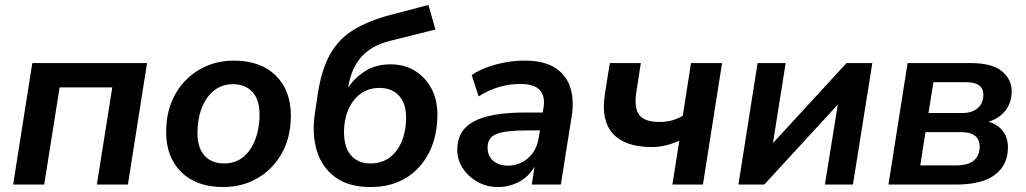

<svg xmlns="http://www.w3.org/2000/svg" viewBox="-20 -743 4132 773"><path d="M33 0 110 -489H572L495 0H370L432 -391H220L158 0Z M879 10Q771 10 710 -50Q649 -110 649 -211Q649 -299 685.5 -363.5Q722 -428 784 -463.5Q846 -499 921 -499Q1029 -499 1090 -439Q1151 -379 1151 -278Q1151 -190 1114.5 -125.5Q1078 -61 1016.5 -25.5Q955 10 879 10ZM882 -85Q928 -85 959.5 -111Q991 -137 1008 -182Q1025 -227 1025 -282Q1025 -341 996.5 -372.5Q968 -404 918 -404Q873 -404 841 -378Q809 -352 792 -307.5Q775 -263 775 -207Q775 -148 803.5 -116.5Q832 -85 882 -85Z M1471 10Q1384 10 1330 -29.5Q1276 -69 1255.5 -136.5Q1235 -204 1248 -289L1259 -362Q1274 -463 1309.5 -525.5Q1345 -588 1406 -624.5Q1467 -661 1556 -684L1705 -723L1733 -624L1552 -579Q1475 -560 1434.5 -513.5Q1394 -467 1382 -393L1381 -389Q1408 -430 1450.5 -457Q1493 -484 1554 -484Q1607 -484 1649.5 -458.5Q1692 -433 1716.5 -387.5Q1741 -342 1741 -282Q1741 -197 1708.5 -131Q1676 -65 1616 -27.5Q1556 10 1471 10ZM1471 -85Q1517 -85 1549 -109Q1581 -133 1598 -175Q1615 -217 1615 -269Q1615 -326 1586.5 -357.5Q1558 -389 1508 -389Q1463 -389 1431 -365Q1399 -341 1382 -301Q1365 -261 1365 -213Q1365 -149 1393.5 -117Q1422 -85 1471 -85Z M1985 10Q1940 10 1903 -10.5Q1866 -31 1843.5 -65Q1821 -99 1821 -141Q1821 -218 1887.5 -254Q1954 -290 2096 -290H2165L2168 -308Q2176 -355 2153.5 -380Q2131 -405 2075 -405Q1986 -405 1907 -355L1879 -441Q1917 -467 1975 -483Q2033 -499 2091 -499Q2170 -499 2215 -470Q2260 -441 2276 -391Q2292 -341 2282 -277L2238 0H2121L2132 -72Q2107 -30 2068 -10Q2029 10 1985 10ZM2024 -76Q2071 -76 2106 -106.5Q2141 -137 2149 -189L2154 -218H2102Q2014 -218 1978.5 -203.5Q1943 -189 1943 -149Q1943 -114 1966.5 -95Q1990 -76 2024 -76Z M2687 0 2715 -177Q2660 -151 2604 -151Q2497 -151 2448 -204.5Q2399 -258 2415 -362L2435 -489H2560L2542 -373Q2532 -309 2553.5 -280.5Q2575 -252 2635 -252Q2662 -252 2684.5 -258Q2707 -264 2729 -277L2762 -489H2887L2810 0Z M2953 0 3030 -489H3143L3092 -167L3388 -489H3492L3414 0H3301L3353 -322L3057 0Z M3557 0 3634 -489H3889Q3974 -489 4013.5 -456.5Q4053 -424 4053 -376Q4053 -330 4028 -298Q4003 -266 3960 -253Q3997 -242 4017.5 -215.5Q4038 -189 4038 -149Q4038 -79 3986 -39.5Q3934 0 3829 0ZM3718 -288H3855Q3893 -288 3916 -307.5Q3939 -327 3939 -362Q3939 -387 3921.5 -399.5Q3904 -412 3872 -412H3738ZM3685 -77H3827Q3877 -77 3900.5 -96.5Q3924 -116 3924 -153Q3924 -211 3849 -211H3706Z"/></svg>

Font: Nunito Sans
Style: Bold Italic
Weight: 700
Italic angle: -9°
Designer: Vernon Adams
Foundry: Vernon Adams
Version: Version 3.006; ttfautohint (v1.8.3)